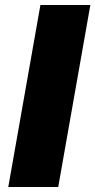

<svg xmlns="http://www.w3.org/2000/svg" viewBox="-20 -745 380 765"><path d="M13 0H212L340 -725H141Z"/></svg>

Font: Archivo Black
Style: Italic
Weight: 900
Italic angle: -10°
Designer: Hector Gatti
Foundry: Omnibus-Type
Version: Version 2.001